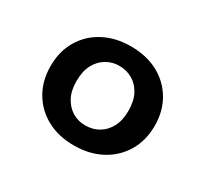

<svg xmlns="http://www.w3.org/2000/svg" viewBox="-86 -835 651 609"><g transform="rotate(30 239.5 -530.5)"><path d="M238 -349Q182 -349 139.5 -372Q97 -395 73 -436Q49 -477 49 -531Q49 -585 73.5 -626Q98 -667 141 -689.5Q184 -712 239 -712Q296 -712 338.5 -689.5Q381 -667 405.5 -626Q430 -585 430 -531Q430 -477 405.5 -436Q381 -395 338 -372Q295 -349 238 -349ZM238 -422Q265 -422 286.5 -434.5Q308 -447 321 -471Q334 -495 334 -530Q334 -567 321 -591Q308 -615 286.5 -627.5Q265 -640 238 -640Q213 -640 191.5 -627.5Q170 -615 157 -591Q144 -567 144 -530Q144 -495 157 -471Q170 -447 191 -434.5Q212 -422 238 -422Z"/></g></svg>

Font: DM Sans 17pt SemiBold
Style: Regular
Weight: 600
Version: Version 4.004;gftools[0.9.30]